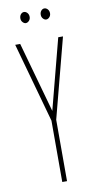

<svg xmlns="http://www.w3.org/2000/svg" viewBox="-87 -796 424 835"><g transform="rotate(-10 125.0 -378.5)"><path d="M118 0V-271L20 -623H42L129 -312L210 -623H231L139 -271V0ZM82 -708Q75 -708 68.5 -715Q62 -722 62 -732Q62 -743 68 -750Q74 -757 82 -757Q90 -757 96.5 -750Q103 -743 103 -732Q103 -722 96.5 -715Q90 -708 82 -708ZM172 -708Q165 -708 158.5 -715Q152 -722 152 -732Q152 -743 158 -750Q164 -757 172 -757Q180 -757 186.5 -750Q193 -743 193 -732Q193 -722 186.5 -715Q180 -708 172 -708Z"/></g></svg>

Font: Inconsolata UltraCondensed ExtraLight
Style: Regular
Weight: 200
Width: 1
Monospace: yes
Designer: Raph Levien, Cyreal, Brenton Simpson
Foundry: Raph Levien, Cyreal, Google
Version: Version 3.100; ttfautohint (v1.8.4.7-5d5b)